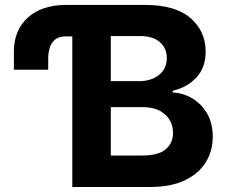

<svg xmlns="http://www.w3.org/2000/svg" viewBox="-20 -747 906 767"><path d="M268.8 0V-601.6H244Q214.5 -601.6 199 -588.1Q183.6 -574.6 177.9 -553.6Q172.2 -532.7 172.6 -510.7V-468.4H35.5V-539.8Q35.2 -625.7 90.9 -676.5Q146.7 -727.3 243.6 -727.3H560Q680.4 -727.3 740.9 -674.9Q801.5 -622.5 801.5 -540.8Q801.5 -476.6 764.2 -437Q726.9 -397.4 670.1 -384.6V-377.5Q711.6 -375.7 748 -354Q784.4 -332.4 807.2 -293.7Q829.9 -255 829.9 -201Q829.9 -143.1 801.3 -97.7Q772.7 -52.2 717 -26.1Q661.2 0 579.5 0ZM422.6 -125.7H547.9Q612.6 -125.7 641.9 -150.6Q671.2 -175.4 671.2 -216.3Q671.2 -261.4 639 -290.1Q606.9 -318.9 551.5 -318.9H422.6ZM422.6 -422.9H536.6Q583.8 -422.9 615.1 -447.6Q646.3 -472.3 646.3 -515.3Q646.3 -554.7 618.4 -578.8Q590.6 -603 539.4 -603H422.6Z"/></svg>

Font: Inter Zeller
Style: Bold
Weight: 700
Designer: Rasmus Andersson; Joe Bland
Foundry: zeller
Version: Version 3.015;git-dec3a8cb1